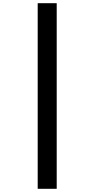

<svg xmlns="http://www.w3.org/2000/svg" viewBox="-20 -813 591 1202"><path d="M216 -793V369H335V-793Z"/></svg>

Font: Noto Sans Kannada ExtraCondensed ExtraBold
Style: Regular
Weight: 800
Width: 2
Designer: Jelle Bosma - Monotype Design Team
Foundry: Monotype Imaging Inc.
Version: Version 2.005